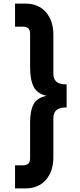

<svg xmlns="http://www.w3.org/2000/svg" viewBox="-20 -872 449 1072"><path d="M347 -401H352V-272H347Q278 -272 278 -213V5Q278 84 236.5 132Q195 180 120 180H64V51H109Q148 51 148 12V-186Q148 -255 168 -291Q188 -327 241 -337Q188 -348 168 -387.5Q148 -427 148 -497V-684Q148 -723 109 -723H64V-852H120Q195 -852 236.5 -804Q278 -756 278 -677V-460Q278 -401 347 -401Z"/></svg>

Font: Khand
Style: Bold
Weight: 700
Designer: Devanagari: Sanchit Sawaria, Jyotish Sonowal; Latin: Satya Rajpurohit
Foundry: Indian Type Foundry
Version: Version 1.101;PS 1.0;hotconv 1.0.78;makeotf.lib2.5.61930; tt